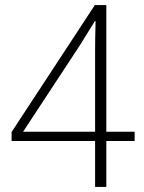

<svg xmlns="http://www.w3.org/2000/svg" viewBox="-20 -736 578 768"><path d="M26.4 -208 359.4 -715.8H405.3V-209H518.6V-171.9H405.3V11.7H360.4V-171.9H26.4ZM72.3 -209H360.4V-536.1Q360.4 -577.1 362.3 -651.4H359.4L298.8 -553.7Z"/></svg>

Font: Gothic A1 ExtraLight
Style: Regular
Weight: 275
Designer: HanYang I&C Co.,Ltd.
Foundry: HanYang I&C Co.,Ltd.
Version: Version 2.50